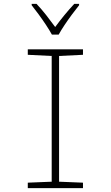

<svg xmlns="http://www.w3.org/2000/svg" viewBox="-20 -968 570 988"><path d="M123 0V-28L246 -33V-680L123 -686V-714H407V-686L284 -680V-33L407 -28V0ZM247 -790Q235 -812 216.5 -840Q198 -868 178.5 -894.5Q159 -921 143 -941V-948H168Q192 -923 217.5 -890.5Q243 -858 264 -829Q286 -859 310.5 -889Q335 -919 362 -948H387V-941Q370 -920 350 -893Q330 -866 312 -839Q294 -812 282 -790Z"/></svg>

Font: Noto Sans Mono Condensed ExtraLight
Style: Regular
Weight: 200
Width: 3
Designer: Monotype Design Team
Foundry: Monotype Imaging Inc.
Version: Version 2.014; ttfautohint (v1.8.4.7-5d5b)